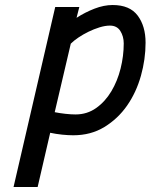

<svg xmlns="http://www.w3.org/2000/svg" viewBox="-20 -527 600 765"><path d="M200 -499H296L285 -456Q319 -478 356.5 -492.5Q394 -507 429 -507Q497 -507 528.5 -465Q560 -423 560 -357Q560 -291 541.5 -225Q523 -159 486.5 -106.5Q450 -54 396 -21Q342 12 272 12Q252 12 227.5 9.5Q203 7 180 2L130 218H34ZM418 -425Q399 -425 376.5 -418Q354 -411 332.5 -400.5Q311 -390 292.5 -377.5Q274 -365 262 -353L198 -80Q218 -76 240.5 -73.5Q263 -71 281 -71Q327 -71 363 -96.5Q399 -122 423.5 -163Q448 -204 460.5 -254Q473 -304 473 -354Q473 -382 459.5 -403.5Q446 -425 418 -425Z"/></svg>

Font: Panefresco 600wt
Style: Italic
Weight: 600
Foundry: Campivisivi & Chank Co
Version: Version 1.000